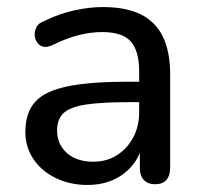

<svg xmlns="http://www.w3.org/2000/svg" viewBox="-20 -516 573 545"><path d="M228 9Q178 9 137.5 -11Q97 -31 74.5 -65Q52 -99 52 -141Q52 -195 79 -226Q106 -257 170 -270.5Q234 -284 342 -284H389V-226H344Q267 -226 222.5 -219Q178 -212 160 -194.5Q142 -177 142 -146Q142 -107 169.5 -82Q197 -57 245 -57Q283 -57 312 -75.5Q341 -94 358 -125.5Q375 -157 375 -198V-313Q375 -372 351 -398.5Q327 -425 270 -425Q237 -425 202 -416Q167 -407 129 -388Q114 -381 103 -383.5Q92 -386 85.5 -395.5Q79 -405 78.5 -416.5Q78 -428 83.5 -439Q89 -450 103 -455Q147 -477 190.5 -486.5Q234 -496 272 -496Q337 -496 379 -475.5Q421 -455 442 -412.5Q463 -370 463 -304V-40Q463 -17 452 -5Q441 7 420 7Q400 7 388.5 -5Q377 -17 377 -40V-111H386Q378 -74 356 -47Q334 -20 301.5 -5.5Q269 9 228 9Z"/></svg>

Font: Nunito ExtraLight Medium
Style: Regular
Weight: 500
Version: Version 3.602